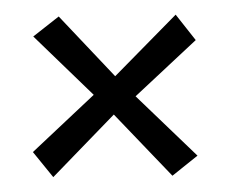

<svg xmlns="http://www.w3.org/2000/svg" viewBox="-20 -355 312 262"><path d="M52.7 -113.3 135.3 -198.7 215.3 -115.2 249.5 -142.6 165 -223.6 247.1 -300.3 219.7 -335 137.2 -251 60.1 -332.5 25.4 -305.2 107.9 -225.6 24.9 -147.5Z"/></svg>

Font: Neuton Light
Style: Regular
Weight: 300
Designer: Brian M Zick
Foundry: Brian M Zick
Version: Version 1.560